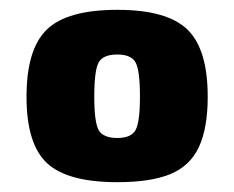

<svg xmlns="http://www.w3.org/2000/svg" viewBox="-20 -639 477 391"><path d="M219 -619Q320 -619 361.5 -579Q403 -539 403 -442Q403 -378 385 -339.5Q367 -301 327 -284.5Q287 -268 219 -268Q117 -268 75.5 -307Q34 -346 34 -442Q34 -539 75.5 -579Q117 -619 219 -619ZM219 -528Q190 -528 181 -512Q172 -496 172 -442Q172 -390 181 -374Q190 -358 219 -358Q247 -358 256 -374Q265 -390 265 -442Q265 -496 256 -512Q247 -528 219 -528Z"/></svg>

Font: Exo 2 ExtraBold
Style: Regular
Weight: 800
Designer: Natanael Gama
Foundry: Natanael Gama
Version: Version 2.010